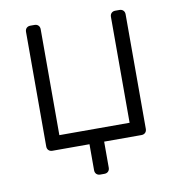

<svg xmlns="http://www.w3.org/2000/svg" viewBox="-75 -588 726 786"><g transform="rotate(-10 288.0 -195.0)"><path d="M279 130Q269 130 263 124Q257 118 257 108V0H103Q93 0 87 -6Q81 -12 81 -22V-498Q81 -508 87 -514Q93 -520 103 -520H120Q130 -520 136 -514Q142 -508 142 -498V-58H434V-498Q434 -508 440 -514Q446 -520 456 -520H473Q483 -520 489 -514Q495 -508 495 -498V-22Q495 -12 489 -6Q483 0 473 0H318V108Q318 118 312 124Q306 130 296 130Z"/></g></svg>

Font: Rubik Light
Style: Regular
Weight: 300
Designer: Hubert and Fischer
Foundry: Hubert and Fischer
Version: Version 2.300;gftools[0.9.30]